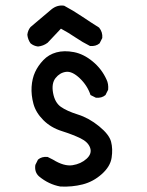

<svg xmlns="http://www.w3.org/2000/svg" viewBox="-20 -683 540 703"><path d="M201.2 0Q158.2 -7.8 123 -37.1Q105.5 -52.7 109.4 -79.1L119.1 -98.6Q132.8 -110.4 154.3 -108.4L173.8 -98.6Q214.8 -73.2 245.6 -78.1Q276.4 -83 296.9 -101.6Q317.4 -120.1 310.1 -141.6Q302.7 -163.1 274.4 -176.8Q246.1 -190.4 206.1 -203.1Q166 -215.8 138.7 -243.2Q111.3 -270.5 102.5 -302.7Q93.8 -335 95.7 -365.2Q97.7 -395.5 108.4 -418.9Q119.1 -442.4 138.7 -462.9Q158.2 -483.4 186.5 -491.2Q214.8 -499 250.5 -492.2Q286.1 -485.4 319.3 -458Q352.5 -430.7 370.1 -391.6Q377.9 -376 376 -354.5L366.2 -335Q352.5 -323.2 331.1 -325.2L311.5 -335Q299.8 -370.1 272 -396.5Q244.1 -422.9 221.7 -419.9Q199.2 -417 183.6 -397.5Q168 -377.9 174.3 -342.8Q180.7 -307.6 202.6 -292Q224.6 -276.4 265.1 -263.7Q305.7 -251 342.8 -220.7Q379.9 -190.4 386.7 -164.1Q393.6 -137.7 388.7 -105.5Q383.8 -73.2 352.5 -45.4Q321.3 -17.6 282.7 -7.8Q244.1 2 201.2 0ZM119.1 -512.7Q103.5 -514.6 91.8 -524.4Q82 -538.1 80.1 -555.7Q82 -572.3 91.8 -584L168 -648.4Q189.5 -666 214.8 -662.1Q248 -644.5 279.8 -623Q311.5 -601.6 342.8 -582Q356.4 -565.4 354.5 -543.9L344.7 -524.4Q331.1 -512.7 309.6 -514.6Q282.2 -528.3 256.3 -545.9Q230.5 -563.5 203.1 -578.1L154.3 -526.4Q138.7 -514.6 119.1 -512.7Z"/></svg>

Font: JasonHandwriting4
Style: Regular
Weight: 400
Version: Version 1.01.21